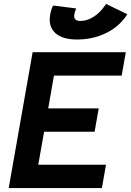

<svg xmlns="http://www.w3.org/2000/svg" viewBox="-20 -960 670 980"><path d="M24.4 0 125.5 -574.2 146.5 -693.4H622.1L601.1 -574.2H255.4L226.1 -406.7H483.9L462.9 -287.6H205.1L175.3 -119.1H521L500 0ZM373 -758.3Q298.3 -758.3 262.2 -791.5Q226.1 -824.7 235.8 -883.8Q240.2 -910.6 251 -931.6L369.1 -917Q365.7 -909.2 363 -901.4Q360.4 -893.6 359.4 -886.7Q353 -853 390.6 -853Q423.8 -853 457.3 -874Q490.7 -895 516.1 -932.1L521.5 -939.9L629.9 -887.2L623.5 -877.9Q585 -821.8 518.8 -790Q452.6 -758.3 373 -758.3Z"/></svg>

Font: Cascadia Mono
Style: Bold Italic
Weight: 700
Italic angle: -10°
Monospace: yes
Designer: Aaron Bell
Foundry: Saja Typeworks
Version: Version 2404.023; ttfautohint (v1.8.4)